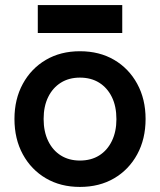

<svg xmlns="http://www.w3.org/2000/svg" viewBox="-20 -722 631 757"><path d="M295 15Q219 15 161 -19Q103 -53 70 -113.5Q37 -174 37 -253Q37 -331 70 -391.5Q103 -452 161 -486Q219 -520 295 -520Q372 -520 430 -486Q488 -452 521 -391.5Q554 -331 554 -253Q554 -174 521 -113.5Q488 -53 430 -19Q372 15 295 15ZM295 -89Q339 -89 371 -109Q403 -129 421 -166Q439 -203 439 -252Q439 -303 421 -339.5Q403 -376 371 -396Q339 -416 295 -416Q252 -416 220 -396Q188 -376 170 -339.5Q152 -303 152 -253Q152 -203 170 -166Q188 -129 220 -109Q252 -89 295 -89ZM129 -592V-702H462V-592Z"/></svg>

Font: Fustat
Style: Bold
Weight: 700
Designer: Mohamed Gaber, Khaled Hosny, Laura Garcia Mut
Foundry: Kief Type Foundry, Alif Type Foundry, Hard Type Foundry
Version: Version 1.007